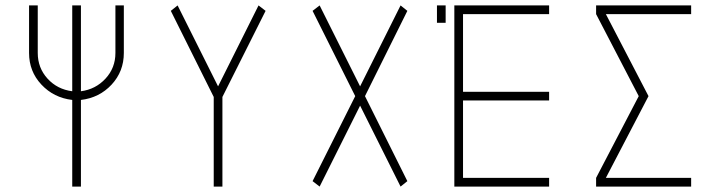

<svg xmlns="http://www.w3.org/2000/svg" viewBox="-20 -687 2650 707"><path d="M278 0H246V-319Q178 -327 132.5 -375.5Q87 -424 87 -492V-667H119V-492Q119 -437 155 -397.5Q191 -358 246 -351V-667H278V-351Q332 -358 368.5 -397.5Q405 -437 405 -492V-667H436V-492Q436 -424 391 -375.5Q346 -327 278 -319Z M958 -647 799 -330V0H767V-330L609 -647L634 -667L783 -369L932 -667Z M1324 -333 1480 -20 1455 0 1306 -298 1157 0 1131 -20 1288 -333 1131 -647 1157 -667 1306 -369 1455 -667 1480 -647Z M1685 -635V-349H2002V-317H1685V-32H2002V0H1653V-667H2002V-635ZM1621 -667V-603H1589V-667Z M2525 0H2175V-32L2332 -333L2175 -635V-667H2525V-635H2211L2368 -333L2211 -32H2525Z"/></svg>

Font: Zector
Style: Regular
Weight: 400
Designer: GGBot
Version: 0.72